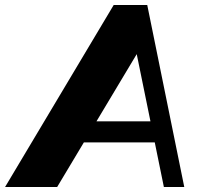

<svg xmlns="http://www.w3.org/2000/svg" viewBox="-74 -750 812 770"><path d="M-53.7 0 382 -730H516.5L665 0H583.2L462.2 -592.3L508.5 -590L155.2 0ZM228.7 -179 245.2 -263.5H571.7L555.2 -179Z"/></svg>

Font: Savate ExtraLight
Style: Italic
Weight: 200
Italic angle: -11°
Designer: Max Esnée
Foundry: Plomb Type
Version: Version 2.000